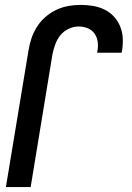

<svg xmlns="http://www.w3.org/2000/svg" viewBox="-20 -763 540 783"><path d="M4 0 96 -556Q100 -581 108 -605.5Q116 -630 130 -652.5Q144 -675 164.5 -693Q185 -711 209 -722.5Q233 -734 258.5 -738.5Q284 -743 308 -743Q334 -743 358.5 -739Q383 -735 405 -724.5Q427 -714 443.5 -696.5Q460 -679 469.5 -656.5Q479 -634 480.5 -609Q482 -584 478 -558L476 -548H376L377 -554Q381 -573 378.5 -592Q376 -611 365.5 -626Q355 -641 337.5 -648Q320 -655 301 -655Q280 -655 260 -645.5Q240 -636 226.5 -619.5Q213 -603 205.5 -582.5Q198 -562 194 -542L105 0Z"/></svg>

Font: Iosevka Semibold Oblique
Style: Regular
Weight: 600
Italic angle: -9°
Monospace: yes
Designer: Belleve Invis
Foundry: Belleve Invis
Version: Version 32.5.0; ttfautohint (v1.8.4)